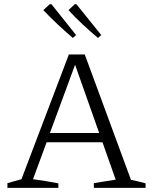

<svg xmlns="http://www.w3.org/2000/svg" viewBox="-20 -911 742 931"><path d="M615 -39Q650 -32 686 -22V0H435V-23L541 -40L477 -221H206L140 -42Q171 -38 201.5 -33Q232 -28 263 -22V0H16V-23L84 -42L314 -647H391ZM222 -266H461L344 -597ZM333 -727Q296 -759 260 -792.5Q224 -826 190 -862L222 -891L230 -890L349 -741ZM455 -727Q417 -759 381 -792.5Q345 -826 312 -862L343 -891L351 -890L471 -741Z"/></svg>

Font: Piazzolla SC Light
Style: Regular
Weight: 300
Designer: Juan Pablo del Peral
Foundry: Huerta Tipografica
Version: Version 1.330